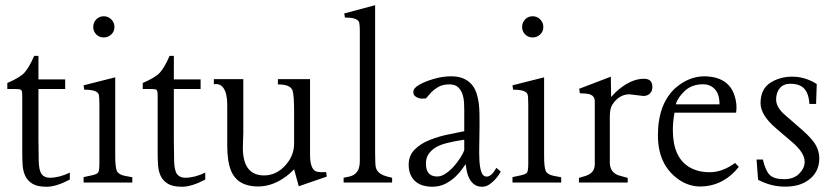

<svg xmlns="http://www.w3.org/2000/svg" viewBox="-20 -693 3175 729"><path d="M227.5 -355H126V-160.6Q126 -118.7 127 -81.8Q127.9 -44.9 138.4 -31.5Q148.9 -18.1 168.9 -18.1Q204.6 -18.1 245.1 -37.6V-11.2Q193.4 16.1 156.7 16.1Q122.1 16.1 103.3 4.6Q84.5 -6.8 75.9 -25.1Q67.4 -43.5 65.9 -66.4Q64.5 -89.4 64.5 -112.3V-321.8Q64.5 -332.5 64.2 -338.4Q64 -344.2 62.3 -348.6Q60.5 -353 54.2 -354Q47.9 -355 35.2 -355H7.8V-377.9Q54.7 -397.9 72.3 -416.5Q89.8 -435.1 109.9 -481H126V-391.6H227.5Z M417.5 -399.4V-102.1Q417.5 -57.1 423.8 -43.7Q430.2 -30.3 453.6 -25.4L482.4 -20V0H297.4V-20.5L331.1 -27.8Q349.1 -31.7 353.5 -39.1Q357.4 -47.4 357.4 -74.7V-294.4Q357.4 -328.1 354.5 -335.4Q347.7 -352.5 299.8 -352.5L297.4 -369.1ZM334 -590.3Q334 -607.4 345.5 -619.4Q356.9 -631.3 374 -631.3Q390.6 -631.3 402.6 -619.4Q414.6 -607.4 414.6 -590.3Q414.6 -573.7 402.6 -562.3Q390.6 -550.8 374 -550.8Q356.9 -550.8 345.5 -562.3Q334 -573.7 334 -590.3Z M741.7 -355H640.1V-160.6Q640.1 -118.7 641.1 -81.8Q642.1 -44.9 652.6 -31.5Q663.1 -18.1 683.1 -18.1Q718.8 -18.1 759.3 -37.6V-11.2Q707.5 16.1 670.9 16.1Q636.2 16.1 617.4 4.6Q598.6 -6.8 590.1 -25.1Q581.5 -43.5 580.1 -66.4Q578.6 -89.4 578.6 -112.3V-321.8Q578.6 -332.5 578.4 -338.4Q578.1 -344.2 576.4 -348.6Q574.7 -353 568.4 -354Q562 -355 549.3 -355H522V-377.9Q568.8 -397.9 586.4 -416.5Q604 -435.1 624 -481H640.1V-391.6H741.7Z M792 -373V-392.6H903.8V-188.5Q903.8 -181.6 902.3 -141.6Q898.4 -27.8 981.9 -26.9Q1028.3 -26.9 1062.5 -64Q1096.7 -101.1 1096.7 -147.9V-266.6Q1096.7 -331.5 1090.8 -349.1Q1083 -372.6 1035.2 -372.6V-392.6H1157.2V-106Q1157.2 -52.7 1179.2 -42.5Q1189.5 -38.1 1218.3 -39.6L1220.7 -22.5L1114.3 14.2L1096.7 -50.3L1080.6 -34.7Q1023.4 14.6 960.4 15.1Q882.3 15.1 857.4 -44.4Q842.8 -79.6 842.8 -140.1V-293Q842.8 -353 817.9 -369.1Q806.6 -376 792 -373Z M1404.3 -673.3V-110.8Q1404.3 -66.9 1407.2 -56.6Q1412.6 -37.1 1436 -27.3Q1448.7 -22.5 1468.8 -18.1V0H1284.7V-18.1Q1287.6 -19 1305.7 -22.5Q1346.2 -30.8 1346.2 -81.1V-573.7Q1346.2 -603.5 1342.3 -610.8Q1334 -626.5 1289.6 -626.5L1287.1 -642.1Z M1881.3 -41.5Q1880.4 -39.1 1874.3 -29.8Q1868.2 -20.5 1858.6 -10.3Q1849.1 0 1836.9 8.1Q1824.7 16.1 1811.5 16.1Q1792.5 16.1 1780.8 7.3Q1769 -1.5 1762.2 -14.6Q1755.4 -27.8 1752.4 -42.7Q1749.5 -57.6 1748.5 -69.3Q1745.1 -66.4 1735.8 -52.7Q1726.6 -39.1 1710.9 -23.7Q1695.3 -8.3 1672.6 3.9Q1649.9 16.1 1620.1 16.1Q1605.5 16.1 1589.6 12.2Q1573.7 8.3 1561 -1.2Q1548.3 -10.7 1540 -27.1Q1531.7 -43.5 1531.7 -67.9Q1531.7 -102.5 1554.7 -125.5Q1577.6 -148.4 1611.8 -161.6Q1646 -174.8 1674.6 -180.9Q1703.1 -187 1742.7 -194.8V-276.4Q1742.7 -287.1 1741.9 -303.5Q1741.2 -319.8 1736.1 -335.2Q1731 -350.6 1719.5 -361.6Q1708 -372.6 1686.5 -372.6Q1660.2 -372.6 1643.3 -362.3Q1626.5 -352.1 1618.7 -343.8Q1610.8 -335.4 1597.2 -319.3Q1580.6 -317.4 1571 -320.1Q1561.5 -322.8 1555.4 -328.4Q1549.3 -334 1549.3 -343.8Q1549.3 -357.9 1570.8 -370.6Q1592.3 -383.3 1626.7 -393.3Q1661.1 -403.3 1691.9 -403.3Q1719.7 -403.3 1738.8 -395.3Q1757.8 -387.2 1770 -373.3Q1782.2 -359.4 1788.6 -341.1Q1794.9 -322.8 1797.6 -302.2Q1800.3 -281.7 1800.5 -260.3Q1800.8 -238.8 1800.8 -218.8Q1800.8 -181.6 1799.8 -146.5Q1798.8 -111.3 1800.3 -83.7Q1801.8 -56.2 1807.9 -39.3Q1814 -22.5 1828.1 -22.5Q1846.2 -22.5 1864.7 -55.7ZM1742.7 -162.6Q1703.1 -156.7 1675 -149.4Q1647 -142.1 1630.6 -130.9Q1614.3 -119.6 1605.7 -105.7Q1597.2 -91.8 1597.2 -71.8Q1597.2 -22.9 1640.1 -22.9Q1655.8 -22.9 1672.4 -34.2Q1689 -45.4 1703.1 -61.3Q1717.3 -77.1 1728 -94.2Q1738.8 -111.3 1742.7 -122.6Z M2045.9 -399.4V-102.1Q2045.9 -57.1 2052.2 -43.7Q2058.6 -30.3 2082 -25.4L2110.8 -20V0H1925.8V-20.5L1959.5 -27.8Q1977.5 -31.7 1981.9 -39.1Q1985.8 -47.4 1985.8 -74.7V-294.4Q1985.8 -328.1 1982.9 -335.4Q1976.1 -352.5 1928.2 -352.5L1925.8 -369.1ZM1962.4 -590.3Q1962.4 -607.4 1973.9 -619.4Q1985.4 -631.3 2002.4 -631.3Q2019 -631.3 2031 -619.4Q2043 -607.4 2043 -590.3Q2043 -573.7 2031 -562.3Q2019 -550.8 2002.4 -550.8Q1985.4 -550.8 1973.9 -562.3Q1962.4 -573.7 1962.4 -590.3Z M2422.9 -328.6 2369.6 -335Q2329.6 -334.5 2304.2 -294.4Q2295.4 -279.8 2295.4 -250V-76.2Q2295.4 -40 2327.1 -27.8Q2327.6 -27.3 2344.7 -22.7Q2361.8 -18.1 2363.3 -17.6V0H2178.2V-17.6Q2179.7 -18.6 2188 -20.5Q2223.1 -28.8 2232.9 -46.4Q2237.8 -56.2 2238.3 -67.9V-308.1Q2238.3 -331.5 2213.4 -336.4Q2206.1 -337.9 2181.6 -338.9L2179.2 -356L2299.3 -401.9L2300.3 -324.7L2317.4 -342.8Q2372.6 -394 2425.3 -394Q2456.5 -394 2457 -363.8Q2457 -339.4 2437 -331.1Q2430.2 -328.6 2422.9 -328.6Z M2651.4 -403.3Q2745.1 -403.3 2769 -330.1Q2779.8 -296.9 2774.9 -265.1H2541Q2534.7 -230 2534.7 -199.7Q2534.7 -96.7 2596.2 -59.1Q2628.9 -39.1 2674.8 -39.1Q2722.7 -39.1 2771 -74.2L2785.2 -59.6L2771.5 -43.5Q2715.8 14.6 2639.6 15.1Q2594.2 15.1 2555.7 -12.2Q2478 -67.4 2478 -179.2Q2478 -297.4 2543.9 -358.4Q2593.8 -401.9 2651.4 -403.3ZM2545.9 -296.9H2711.9Q2711.9 -335.4 2694.3 -354.2Q2676.8 -373 2649.4 -373Q2606.9 -373 2580.1 -347.9Q2553.2 -322.8 2545.9 -296.9Z M3081.1 -374 3078.6 -298.3H3053.2Q3050.3 -348.6 3022.9 -365.2Q3006.3 -375 2981.4 -375Q2954.6 -375 2940.7 -358.2Q2926.8 -341.3 2926.8 -314.9Q2927.2 -284.2 2962.4 -254.9L3026.9 -198.7Q3066.9 -163.1 3078.9 -139.4Q3090.8 -115.7 3090.8 -92.3Q3090.8 -35.6 3043.9 -5.4Q3010.3 16.1 2959 15.6Q2908.2 15.6 2858.4 -10.3L2852.5 -87.4H2876.5Q2886.2 -45.4 2902.3 -29.1Q2918.5 -12.7 2957 -12.7Q2994.6 -12.7 3015.1 -34.2Q3035.6 -55.7 3035.2 -79.1Q3035.2 -111.8 2991.2 -150.4L2926.8 -205.6Q2868.2 -255.4 2867.7 -300.8Q2867.7 -354.5 2904.1 -378.2Q2940.4 -401.9 2987.8 -401.9Q3037.1 -401.9 3081.1 -374Z"/></svg>

Font: Lancelot
Style: Regular
Weight: 400
Designer: Marion Kadi
Foundry: Marion Kadi, Anton Koovit
Version: 1.004